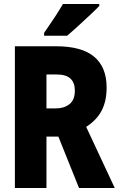

<svg xmlns="http://www.w3.org/2000/svg" viewBox="-20 -947 603 967"><path d="M55 0V-714H262Q391 -714 454 -661.5Q517 -609 517 -506Q517 -438 492 -390Q467 -342 414 -308L558 0H378L274 -259H214V0ZM261 -401Q303 -401 330 -422.5Q357 -444 357 -491Q357 -530 335 -551Q313 -572 264 -572H214V-401ZM202 -781Q227 -817 252.5 -855.5Q278 -894 297 -927H480V-917Q463 -899 434 -872Q405 -845 374 -816.5Q343 -788 318 -767H202Z"/></svg>

Font: Noto Sans Mono SemiCondensed Black
Style: Regular
Weight: 900
Width: 4
Designer: Monotype Design Team
Foundry: Monotype Imaging Inc.
Version: Version 2.014; ttfautohint (v1.8.4.7-5d5b)